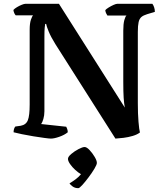

<svg xmlns="http://www.w3.org/2000/svg" viewBox="-20 -724 868 1003"><path d="M246 0Q237 0 211.5 -3.5Q186 -7 154.5 -12Q123 -17 94.5 -23Q66 -29 51 -33Q51 -52 60 -63L88 -67Q116 -72 125.5 -96Q135 -120 135 -178V-568Q135 -602 141.5 -621Q148 -640 153 -644H62Q58 -648 54.5 -655.5Q51 -663 50 -672Q56 -679 68.5 -686.5Q81 -694 93.5 -699Q106 -704 112 -704H288L632 -162Q628 -183 626 -213Q624 -243 624 -298V-564Q624 -599 629.5 -619Q635 -639 641 -643H541Q539 -647 535 -653.5Q531 -660 530 -671Q535 -677 548 -685Q561 -693 573.5 -698.5Q586 -704 592 -704H776Q781 -698 785 -686.5Q789 -675 789 -662L749 -650Q729 -644 718.5 -635Q708 -626 704 -608Q700 -590 700 -557V-185Q700 -130 703.5 -88Q707 -46 711 -32Q697 -21 673.5 -14Q650 -7 625.5 -4Q601 -1 583 0L269 -494Q246 -531 234.5 -559Q223 -587 221 -599H216Q215 -594 213.5 -579Q212 -564 212 -532V-143Q212 -121 206.5 -102.5Q201 -84 195 -76L326 -62Q328 -59 331 -50.5Q334 -42 334 -33Q317 -19 290 -9.5Q263 0 246 0ZM389 259Q372 259 360 250.5Q348 242 343 234Q358 225 374.5 213Q391 201 403 186Q389 178 373 163.5Q357 149 346 133Q335 117 335 106Q335 95 352 80.5Q369 66 390 55Q411 44 422 44Q433 44 448 60Q463 76 474.5 95.5Q486 115 486 127Q486 136 473.5 157Q461 178 443 202Q425 226 410 242.5Q395 259 389 259Z"/></svg>

Font: Texturina SemiBold
Style: Regular
Weight: 600
Designer: Guillermo Torres Carreño
Foundry: Omnibus-Type
Version: Version 1.002; ttfautohint (v1.8.3)